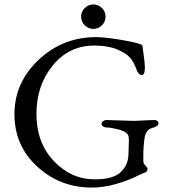

<svg xmlns="http://www.w3.org/2000/svg" viewBox="-20 -830 769 864"><path d="M345 -755Q345 -778 361.5 -794Q378 -810 400 -810Q422 -810 438.5 -794Q455 -778 455 -755Q455 -732 438.5 -716Q422 -700 400 -700Q378 -700 361.5 -716Q345 -732 345 -755ZM457 -290 583 -286 672 -290Q693 -290 693 -274Q693 -268 685 -262.5Q677 -257 664 -254Q636 -246 630.5 -208.5Q625 -171 625 -132V-105Q625 -94 634.5 -84.5Q644 -75 644 -72Q644 -55 630 -53Q626 -52 591 -35Q556 -18 502 -2Q448 14 392 14Q251 14 148 -80Q45 -174 45 -316Q45 -458 153.5 -560.5Q262 -663 413 -663Q455 -663 537.5 -648.5Q620 -634 621 -624Q632 -547 632 -526Q632 -492 617.5 -492Q603 -492 593 -520.5Q583 -549 566 -569.5Q549 -590 507.5 -607.5Q466 -625 404 -625Q291 -625 217.5 -535.5Q144 -446 144 -317Q144 -188 222 -105.5Q300 -23 406 -23Q491 -23 524.5 -56.5Q558 -90 558 -137L560 -195Q560 -219 555 -225Q544 -240 511 -248Q478 -256 465 -256Q452 -256 444.5 -261Q437 -266 437 -273Q437 -280 444.5 -285Q452 -290 457 -290Z"/></svg>

Font: EB Garamond
Style: Regular
Weight: 400
Version: Version 0.012